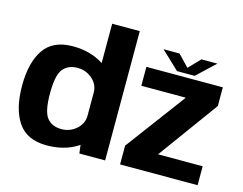

<svg xmlns="http://www.w3.org/2000/svg" viewBox="-106 -953 1427 1126"><g transform="rotate(15 607.5 -390.5)"><path d="M455.3 0H611.8V-785H444.2V-88.6ZM257.1 3.6Q363.2 3.6 440.8 -45.3Q518.5 -94.3 518.5 -154.2L444.2 -228.1Q444.2 -178.6 406.1 -144.7Q367.9 -110.9 315.7 -110.9Q259.4 -110.9 228.5 -148.1Q197.6 -185.3 197.6 -297Q197.6 -408.2 228.5 -445.3Q259.4 -482.5 315.7 -482.5Q367.9 -482.5 406.1 -448.9Q444.2 -415.3 444.2 -366.5L518.5 -439.2Q518.5 -499.1 440.8 -548.4Q363.2 -597.8 257.1 -597.8Q136.5 -597.8 82.1 -518.2Q27.7 -438.6 27.7 -297.7Q27.7 -157 82.1 -76.7Q136.5 3.6 257.1 3.6ZM702.5 0H1173.2V-114.9H903.4V-116.3L1167.6 -479.3V-592.7H703.5V-477.8H973.2V-477.2L702.5 -113.9ZM883.5 -615H990.5L1100.6 -718.7H1003.9L937.3 -649.4L870.8 -718.7H773.8Z"/></g></svg>

Font: Anybody Thin
Style: Regular
Weight: 100
Designer: Tyler Finck
Foundry: Etcetera Type Company
Version: Version 1.114;gftools[0.9.25]